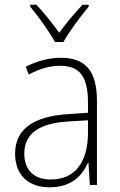

<svg xmlns="http://www.w3.org/2000/svg" viewBox="-20 -784 508 814"><path d="M213 -606H249C273 -650 322 -715 356 -756V-764H330C294 -726 260 -685 231 -645C203 -684 166 -731 134 -764H108V-756C140 -718 189 -650 213 -606ZM238 -539C185 -539 134 -524 89 -501L102 -468C150 -494 193 -505 236 -505C316 -505 353 -462 353 -349V-306L267 -300C125 -291 44 -238 44 -133C44 -49 93 10 190 10C282 10 327 -37 353 -94H355L361 0H391V-355C391 -484 342 -539 238 -539ZM270 -269 353 -274V-219C352 -101 302 -23 195 -23C124 -23 83 -63 83 -133C83 -220 150 -262 270 -269Z"/></svg>

Font: Noto Sans Thai Looped SemiCondensed ExtraLight
Style: Regular
Weight: 200
Width: 4
Designer: Sasikarn Vongin, Ben Mitchell
Foundry: The Fontpad Ltd
Version: Version 1.001